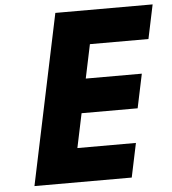

<svg xmlns="http://www.w3.org/2000/svg" viewBox="-56 -876 832 928"><g transform="rotate(-5 359.5 -412.5)"><path d="M719 -825H247L73.5 0H545.5L580.2 -165H296.2L331.1 -331H603.1L637.8 -496H365.8L400.3 -660H684.3Z"/></g></svg>

Font: Hussar
Style: BdOblTwo
Weight: 700
Foundry: Cannot Into Space Fonts
Version: Version 2.00